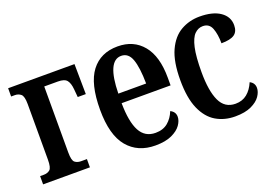

<svg xmlns="http://www.w3.org/2000/svg" viewBox="-83 -771 1428 1006"><g transform="rotate(-20 631.5 -268.0)"><path d="M14 0V-46H35Q55 -46 68.5 -57Q82 -68 82 -113V-423Q82 -467 68 -478.5Q54 -490 35 -490H14V-536H384L386 -368H341L337 -413Q334 -447 321 -463.5Q308 -480 271 -480H195V-112Q195 -67 208.5 -56.5Q222 -46 242 -46H275V0Z M638 10Q540 10 484 -57Q428 -124 428 -265Q428 -410 480 -478Q532 -546 627 -546Q716 -546 767.5 -483.5Q819 -421 819 -302V-259H546Q547 -155 574.5 -103.5Q602 -52 661 -52Q703 -52 730 -74.5Q757 -97 771 -133Q798 -120 798 -92Q798 -70 781.5 -46.5Q765 -23 729.5 -6.5Q694 10 638 10ZM702 -312Q701 -402 684.5 -447.5Q668 -493 628 -493Q550 -493 547 -312Z M1083 10Q1023 10 976.5 -17.5Q930 -45 903 -106Q876 -167 876 -267Q876 -370 904 -431Q932 -492 979.5 -519Q1027 -546 1084 -546Q1158 -546 1199 -517.5Q1240 -489 1240 -442Q1240 -406 1217.5 -390.5Q1195 -375 1145 -375Q1145 -425 1132 -459Q1119 -493 1083 -493Q1057 -493 1037 -473Q1017 -453 1006 -404Q995 -355 995 -268Q995 -164 1021 -108Q1047 -52 1107 -52Q1145 -52 1171.5 -73.5Q1198 -95 1214 -133Q1240 -120 1240 -92Q1240 -70 1224 -46.5Q1208 -23 1173 -6.5Q1138 10 1083 10Z"/></g></svg>

Font: Noto Serif ExtraCondensed SemiBold
Style: Regular
Weight: 600
Width: 2
Designer: Monotype Design Team
Foundry: Monotype Imaging Inc.
Version: Version 2.015; ttfautohint (v1.8.4.7-5d5b)